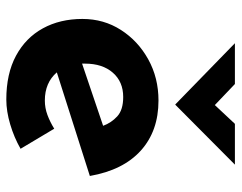

<svg xmlns="http://www.w3.org/2000/svg" viewBox="-96 -638 746 593"><g transform="rotate(90 276.5 -341.0)"><path d="M287 12Q207 12 151.5 -18Q96 -48 67 -101Q38 -154 38 -223Q38 -289 72 -342Q106 -395 163 -426.5Q220 -458 290 -458Q384 -458 444.5 -403.5Q505 -349 523 -246L203 -144Q235 -107 290 -107Q313 -107 334.5 -115Q356 -123 377 -136L439 -32Q404 -12 363.5 0Q323 12 287 12ZM176 -231Q176 -226 176 -222L368 -287Q359 -312 339 -330.5Q319 -349 279 -349Q232 -349 204 -317Q176 -285 176 -231ZM239 -694 304 -632 362 -694H488L303 -510H302L113 -694Z"/></g></svg>

Font: Synthetic
Style: Bold
Weight: 700
Designer: Santiago Orozco
Foundry: Typemade
Version: Version 2.000; ttfautohint (v1.8.4.7-5d5b)